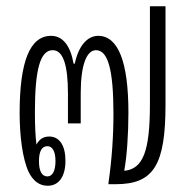

<svg xmlns="http://www.w3.org/2000/svg" viewBox="-20 -591 599 616"><path d="M133 5C169 5 190 -25 190 -75C190 -124 171 -153 138 -153C118 -153 105 -143 97 -127C94 -150 92 -183 92 -232C92 -368 109 -430 149 -430C182 -430 198 -384 198 -291V-195H239V-292C239 -380 257 -430 288 -430C326 -430 344 -369 344 -225C344 -156 339 -80 328 -4V0H351C473 0 511 -61 511 -256V-571H461V-256C461 -106 439 -49 379 -43V-46C387 -89 392 -160 392 -230C392 -393 359 -476 295 -476C261 -476 232 -445 220 -387H216C206 -445 181 -476 144 -476C76 -476 43 -394 43 -228C43 -156 52 -82 72 -39C86 -11 106 5 133 5ZM132 -25C114 -25 105 -43 105 -74C105 -105 114 -122 132 -122C149 -122 158 -104 158 -74C158 -44 149 -25 132 -25Z"/></svg>

Font: Noto Sans Thai Looped UI Condensed Light
Style: Regular
Weight: 300
Width: 3
Designer: Cadson Demak Team
Foundry: Cadson Demak Co., Ltd.
Version: Version 1.000